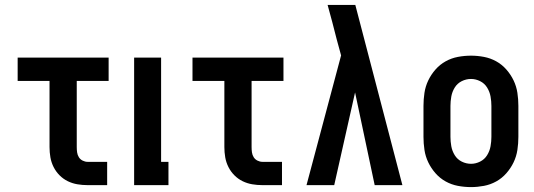

<svg xmlns="http://www.w3.org/2000/svg" viewBox="-20 -755 2178 783"><path d="M337 0Q316 0 295.5 -3.5Q275 -7 256.5 -16Q238 -25 223 -40Q208 -55 198.5 -74Q189 -93 185.5 -113.5Q182 -134 182 -155V-425H52V-520H423V-425H293V-155Q293 -144 294.5 -133.5Q296 -123 301.5 -114Q307 -105 317 -100Q327 -95 337 -95H417V0Z M527 0V-520H637V-95H667V0Z M1050 0Q1029 0 1008.5 -3.5Q988 -7 969.5 -16Q951 -25 936 -40Q921 -55 911.5 -74Q902 -93 898.5 -113.5Q895 -134 895 -155V-425H765V-520H1136V-425H1006V-155Q1006 -144 1007.5 -133.5Q1009 -123 1014.5 -114Q1020 -105 1030 -100Q1040 -95 1050 -95H1130V0Z M1230 0 1371 -529 1353 -595Q1344 -630 1335 -665Q1326 -700 1316 -735H1429L1621 0H1508L1428 -378L1343 0Z M1901 8Q1874 8 1847.5 3Q1821 -2 1797.5 -15Q1774 -28 1756 -48.5Q1738 -69 1726.5 -93Q1715 -117 1711 -143.5Q1707 -170 1707 -197V-323Q1707 -350 1711 -376.5Q1715 -403 1726.5 -427Q1738 -451 1756 -471.5Q1774 -492 1797.5 -505Q1821 -518 1847.5 -523Q1874 -528 1901 -528Q1927 -528 1953.5 -523Q1980 -518 2003.5 -505Q2027 -492 2045 -471.5Q2063 -451 2074.5 -427Q2086 -403 2090 -376.5Q2094 -350 2094 -323V-197Q2094 -170 2090 -143.5Q2086 -117 2074.5 -93Q2063 -69 2045 -48.5Q2027 -28 2003.5 -15Q1980 -2 1953.5 3Q1927 8 1901 8ZM1901 -87Q1920 -87 1938 -96Q1956 -105 1966.5 -122Q1977 -139 1980.5 -158.5Q1984 -178 1984 -197V-323Q1984 -342 1980.5 -361.5Q1977 -381 1966.5 -398Q1956 -415 1938 -424Q1920 -433 1901 -433Q1881 -433 1863 -424Q1845 -415 1834.5 -398Q1824 -381 1820.5 -361.5Q1817 -342 1817 -323V-197Q1817 -178 1820.5 -158.5Q1824 -139 1834.5 -122Q1845 -105 1863 -96Q1881 -87 1901 -87Z"/></svg>

Font: Iosevka QP
Style: Bold
Weight: 700
Designer: Belleve Invis
Foundry: Belleve Invis
Version: Version 20.0.0; ttfautohint (v1.8.4)